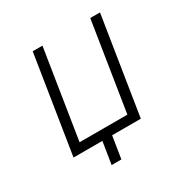

<svg xmlns="http://www.w3.org/2000/svg" viewBox="-156 -682 912 939"><g transform="rotate(-30 300.0 -212.5)"><path d="M209 125 229 0H66L153 -550H208L129 -50H399L478 -550H533L446 0H284L264 125Z"/></g></svg>

Font: NKDuy Mono Thin
Style: Italic
Weight: 100
Italic angle: -9°
Monospace: yes
Designer: NKDuy
Foundry: NKDuy
Version: Version 2.251; ttfautohint (v1.8.4.7-5d5b)